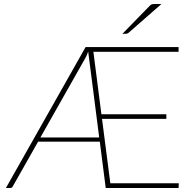

<svg xmlns="http://www.w3.org/2000/svg" viewBox="-20 -938 966 958"><path d="M475 -252 420 -681Q417 -671.5 413.2 -663.2Q409.5 -655 404.5 -646L181.5 -252ZM872 -23.5 871 0H507.5L478 -231H170L43.5 -7.5Q39.5 0 31.5 0H9.5L407 -703H871V-679.5H446L486 -368H810V-345H489L530.5 -23.5ZM785.5 -918 621 -774Q616 -769.5 608 -769.5H591L727 -909Q732 -914.5 737 -916.2Q742 -918 752 -918Z"/></svg>

Font: Lato 2
Style: Regular
Weight: 200
Designer: Lukasz Dziedzic with Adam Twardoch and Botio Nikoltchev
Foundry: tyPoland Lukasz Dziedzic
Version: Version 2.015; 2015-08-06; http://www.latofonts.com/